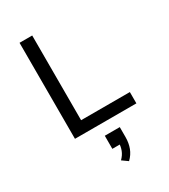

<svg xmlns="http://www.w3.org/2000/svg" viewBox="-237 -816 1075 1221"><g transform="rotate(-30 300.5 -205.0)"><path d="M112 0V-705H205V-83H563V0ZM339 295 297 265Q321 241 331 214.5Q341 188 341 162L357 174H286V78H396V151Q396 194 382.5 230Q369 266 339 295Z"/></g></svg>

Font: Nunito Sans 6pt
Style: Regular
Weight: 400
Version: Version 3.101;gftools[0.9.27]